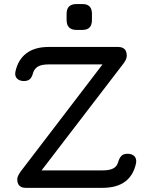

<svg xmlns="http://www.w3.org/2000/svg" viewBox="-20 -904 729 924"><path d="M377 -760C377 -760 377 -760 377 -760C407.5 -760 422.5 -776 422.5 -808C422.5 -808 422.5 -837.5 422.5 -837.5C422.5 -837.5 422.5 -837.5 422.5 -837.5C422.5 -869 407.5 -884.5 377 -884.5C377 -884.5 348 -884.5 348 -884.5C348 -884.5 348 -884.5 348 -884.5C316.5 -884.5 300.5 -869 300.5 -837.5C300.5 -837.5 300.5 -808 300.5 -808C300.5 -808 300.5 -808 300.5 -808C300.5 -776 316.5 -760 348 -760C348 -760 377 -760 377 -760ZM473 0C473 0 473 0 473 0C564.5 0 618.5 -40 635 -120C635 -120 635 -120 635 -120C637 -134 634 -145 626.5 -152.5C619 -160 608 -164 594 -164C594 -164 594 -164 594 -164C580.5 -164 571 -160.5 564.5 -154C558 -147.5 552.5 -137.5 549 -125C549 -125 549 -125 549 -125C545 -110 537 -99.5 525 -93.5C513 -87 495.5 -84 473 -84C473 -84 177 -84 177 -84C177 -84 177 -80 177 -80C177 -80 574 -598 574 -598C574 -598 574 -598 574 -598C580 -606 584 -613 586.5 -619C589 -625 590 -630.5 590 -636C590 -636 590 -636 590 -636C590 -664 576 -678 548 -678C548 -678 214 -678 214 -678C214 -678 214 -678 214 -678C169 -678 133 -667.5 106.5 -647C79.5 -626.5 62 -596.5 54 -558C54 -558 54 -558 54 -558C51.5 -544 54.5 -533 62.5 -525.5C70 -518 81 -514 95 -514C95 -514 95 -514 95 -514C108.5 -514 118.5 -517.5 125 -524.5C131.5 -531 136 -540.5 139 -553C139 -553 139 -553 139 -553C143.5 -567.5 152 -578 164 -584.5C176 -591 192.5 -594 214 -594C214 -594 481 -594 481 -594C481 -594 481 -604 481 -604C481 -604 79 -78 79 -78C79 -78 79 -78 79 -78C73.5 -70 69.5 -63 67 -57.5C64.5 -52 63 -46.5 63 -42C63 -42 63 -42 63 -42C63 -14 76.5 0 104 0C104 0 473 0 473 0Z"/></svg>

Font: Jura-Fortis-Bold
Style: Bold
Weight: 500
Designer: Daniel Johnson, Alexei Vanyashin, Mirko Velimirovic
Foundry: Daniel Johnson
Version: ""